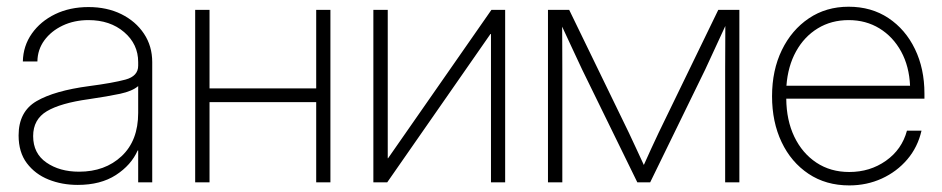

<svg xmlns="http://www.w3.org/2000/svg" viewBox="-20 -545 2815 574"><path d="M212.4 7.8Q165 7.8 125 -8.3Q85 -24.4 60.3 -57.1Q35.6 -89.8 35.6 -140.1Q35.6 -211.4 89.4 -242.7Q143.1 -273.9 246.6 -287.6Q317.4 -296.9 355.2 -307.1Q393.1 -317.4 393.1 -348.6V-359.4Q393.1 -413.1 351.1 -449Q309.1 -484.9 244.6 -484.9Q201.7 -484.9 167.2 -468.5Q132.8 -452.1 112.5 -424.3Q92.3 -396.5 91.8 -361.3H48.3Q49.3 -407.7 75.2 -444.6Q101.1 -481.4 145 -502.7Q189 -523.9 244.6 -523.9Q299.8 -523.9 342.8 -502.7Q385.7 -481.4 410.4 -444.3Q435.1 -407.2 435.1 -359.4V0H393.1V-95.2H391.6Q372.1 -51.3 326.4 -21.7Q280.8 7.8 212.4 7.8ZM216.3 -31.7Q293.9 -31.7 343.5 -78.1Q393.1 -124.5 393.1 -207.5V-287.6Q375.5 -272.5 338.9 -264.6Q302.2 -256.8 245.6 -248.5Q160.6 -236.8 119.9 -212.4Q79.1 -188 79.1 -138.2Q79.1 -86.4 118.7 -59.1Q158.2 -31.7 216.3 -31.7Z M606.4 -515.6V-280.8H925.3V-515.6H967.8V0H925.3V-239.7H606.4V0H563.5V-515.6Z M1490.2 0H1447.8V-443.4H1446.3L1137.7 0H1096.2V-515.6H1139.2V-71.8H1140.1L1449.2 -515.6H1490.2Z M1618.2 0V-515.6H1681.6L1859.9 -148.4Q1872.1 -123 1882.8 -99.4Q1893.6 -75.7 1904.8 -51.8Q1915.5 -75.7 1926.3 -99.4Q1937 -123 1949.2 -148.4L2127.4 -515.6H2190.4V0H2147.9V-336.9Q2147.9 -375 2148.2 -405.3Q2148.4 -435.5 2148.4 -467.3Q2133.8 -435.5 2119.1 -403.8Q2104.5 -372.1 2088.4 -337.4L1923.8 0H1885.3L1720.2 -337.4Q1704.1 -371.6 1689.5 -403.1Q1674.8 -434.6 1660.6 -465.3Q1660.6 -434.6 1660.9 -404.5Q1661.1 -374.5 1661.1 -336.9V0Z M2519 9.3Q2449.2 9.3 2397.2 -25.4Q2345.2 -60.1 2316.7 -120.1Q2288.1 -180.2 2288.1 -257.3Q2288.1 -335 2317.4 -395.3Q2346.7 -455.6 2398.2 -490.2Q2449.7 -524.9 2517.1 -524.9Q2585 -524.9 2636 -491Q2687 -457 2715.3 -398.4Q2743.7 -339.8 2743.7 -265.1V-250H2330.6Q2331.1 -185.5 2354.7 -136.2Q2378.4 -86.9 2420.7 -58.8Q2462.9 -30.8 2519 -30.8Q2581.1 -30.8 2628.7 -64.5Q2676.3 -98.1 2691.4 -154.3H2734.9Q2723.6 -105 2692.4 -68.4Q2661.1 -31.7 2616.2 -11.2Q2571.3 9.3 2519 9.3ZM2331.1 -288.6H2700.7Q2698.2 -346.7 2674.1 -390.9Q2649.9 -435.1 2609.4 -460Q2568.8 -484.9 2517.1 -484.9Q2465.3 -484.9 2424.8 -460.2Q2384.3 -435.5 2359.9 -391.4Q2335.4 -347.2 2331.1 -288.6Z"/></svg>

Font: Inter Display ExtraLight
Style: Regular
Weight: 200
Designer: Rasmus Andersson
Foundry: rsms
Version: Version 4.000;git-a52131595